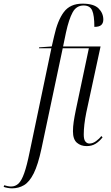

<svg xmlns="http://www.w3.org/2000/svg" viewBox="-151 -790 607 1050"><path d="M-85 240Q-97 240 -110 237.5Q-123 235 -131 232L-128 223Q-122 225 -111 227.5Q-100 230 -91 230Q-67 230 -50 214Q-33 198 -18.5 157Q-4 116 11 42L130 -526H62L63 -531L132 -536L145 -592Q164 -679 198.5 -724.5Q233 -770 300 -770Q362 -770 388 -744Q414 -718 414 -683Q414 -664 403 -653.5Q392 -643 365 -643Q365 -706 353 -733Q341 -760 306 -760Q267 -760 246.5 -723Q226 -686 210 -613L194 -536H399L321 -175Q307 -106 307 -54Q307 -27 316 -16Q325 -5 338 -5Q356 -5 374 -18Q392 -31 403 -46L410 -39Q393 -17 372 -4Q351 9 323 9Q291 9 269.5 -9.5Q248 -28 248 -72Q248 -97 252 -124Q256 -151 264 -190L335 -526H192L76 22Q57 111 33.5 158Q10 205 -19.5 222.5Q-49 240 -85 240Z"/></svg>

Font: Noto Serif Display ExtraCondensed Light
Style: Italic
Weight: 300
Width: 2
Italic angle: -12°
Designer: Monotype Design Team
Foundry: Monotype Imaging Inc.
Version: Version 2.009